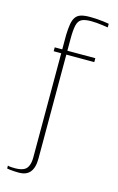

<svg xmlns="http://www.w3.org/2000/svg" viewBox="-107 -551 468 763"><g transform="rotate(15 127.0 -169.5)"><path d="M3 162Q3 160 3 158Q3 156 3 154Q3 152 3 150Q7 152 17.5 152.5Q28 153 33 153Q46 153 57 150.5Q68 148 75.5 142Q83 136 87.5 123.5Q92 111 92 92Q92 49 92 6.5Q92 -36 92 -79Q92 -122 92 -164.5Q92 -207 92 -250Q92 -293 92 -336Q85 -336 77 -336Q69 -336 61 -336Q61 -338 61 -340Q61 -342 61 -344Q61 -346 61 -348Q61 -350 61 -352Q69 -352 77 -352Q85 -352 92 -352Q92 -367 92 -382Q92 -397 92 -412Q93 -439 96 -456.5Q99 -474 106.5 -485Q114 -496 128 -500.5Q142 -505 164 -505Q181 -505 195.5 -504Q210 -503 221 -501.5Q232 -500 238 -499Q244 -498 244 -498Q244 -495 244 -492.5Q244 -490 244 -487.5Q244 -485 244 -483Q244 -483 237.5 -484Q231 -485 220 -486.5Q209 -488 197.5 -489Q186 -490 175 -490Q148 -490 135 -483Q122 -476 117.5 -456.5Q113 -437 113 -400Q113 -388 113 -376Q113 -364 113 -352Q142 -352 171 -352Q200 -352 228 -352Q228 -350 228 -348Q228 -346 228 -344Q228 -342 228 -340Q228 -338 228 -336Q200 -336 171 -336Q142 -336 113 -336Q113 -264 113 -192.5Q113 -121 113 -50Q113 21 113 92Q113 111 109 125Q105 139 97.5 148Q90 157 78.5 161.5Q67 166 53 166Q45 166 34.5 165.5Q24 165 15.5 164Q7 163 3 162Z"/></g></svg>

Font: Genos Thin Thin
Style: Regular
Weight: 250
Version: Version 1.010